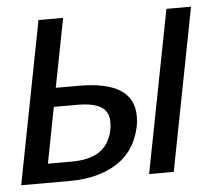

<svg xmlns="http://www.w3.org/2000/svg" viewBox="-44 -575 687 622"><g transform="rotate(-5 300.0 -264.0)"><path d="M215.3 -304.7Q393.1 -304.7 393.1 -190.9Q393.1 -153.3 377 -115.7Q360.8 -78.1 330.6 -52.7Q300.3 -27.3 256.6 -13.7Q212.9 0 156.7 0H0.5L103 -528.3H183.1L139.6 -304.7ZM92.8 -62H168.5Q215.8 -62 245.8 -75.7Q275.9 -89.4 291 -117.7Q306.2 -146 306.2 -178.7Q306.2 -212.4 281.7 -228Q257.3 -243.7 204.1 -243.7H127.9ZM416.5 0 519 -528.3H599.1L496.6 0Z"/></g></svg>

Font: Liberation Mono
Style: Italic
Weight: 400
Italic angle: -12°
Monospace: yes
Designer: Steve Matteson
Foundry: Ascender Corporation
Version: Version 2.1.5